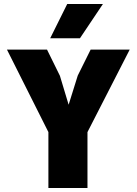

<svg xmlns="http://www.w3.org/2000/svg" viewBox="-20 -948 690 968"><path d="M224 0V-282L15 -698H217L282 -566L326 -420L372 -567L437 -698H634L421 -282V0ZM233 -755 319 -928H499L383 -755Z"/></svg>

Font: Azeret Mono Thin ExtraBold
Style: Regular
Weight: 800
Version: Version 1.002